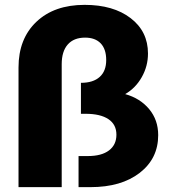

<svg xmlns="http://www.w3.org/2000/svg" viewBox="-20 -770 703 790"><path d="M56.2 -492.2Q56.2 -610.4 129.6 -680.2Q203.1 -750 328.1 -750Q446.3 -750 517.6 -695.3Q588.9 -640.6 588.9 -549.8Q588.9 -498 563.5 -452.9Q538.1 -407.7 495.1 -382.8Q556.6 -365.7 593.8 -321Q630.9 -276.4 630.9 -213.9Q630.9 -117.7 554.9 -58.8Q479 0 352.1 0H303.2V-127.9H341.8Q397.9 -127.9 428.5 -151.1Q459 -174.3 459 -215.8Q459 -257.8 426 -279.8Q393.1 -301.8 332 -301.8H313V-429.2Q363.3 -429.2 390.1 -453.4Q417 -477.5 417 -522.9Q417 -567.9 394.3 -591.6Q371.6 -615.2 330.1 -615.2Q283.7 -615.2 258.8 -586.9Q233.9 -558.6 233.9 -505.9V0H56.2Z"/></svg>

Font: Montserrat-Arabic
Style: Bold
Weight: 700
Designer: Mohamed Gaber
Foundry: Kief Type Foundry
Version: Version 5.008;PS 005.008;hotconv 1.0.88;makeotf.lib2.5.64775